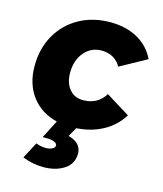

<svg xmlns="http://www.w3.org/2000/svg" viewBox="-116 -633 811 953"><g transform="rotate(15 290.0 -156.5)"><path d="M413 -199 536 -123Q501 -66 441.5 -33Q382 0 305 5L278 52Q313 61 329.5 80Q346 99 346 124Q346 178 302.5 206Q259 234 197 234Q141 234 89 213L133 129Q158 139 183 139Q203 139 216.5 132Q230 125 230 114Q230 104 215.5 97.5Q201 91 179 91H155L203 -2Q120 -22 72.5 -85Q25 -148 25 -240Q25 -330 64.5 -399.5Q104 -469 174 -508Q244 -547 334 -547Q415 -547 474.5 -513.5Q534 -480 563 -419L427 -344Q412 -371 386.5 -385.5Q361 -400 327 -400Q274 -400 239 -359Q204 -318 204 -253Q204 -201 230.5 -169.5Q257 -138 301 -138Q375 -138 413 -199Z"/></g></svg>

Font: TypoPRO Montserrat Alternates
Style: Bold Italic
Weight: 700
Italic angle: -11.3°
Designer: Julieta Ulanovsky
Foundry: Julieta Ulanovsky
Version: Version 6.001